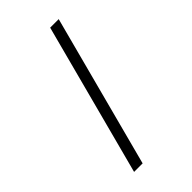

<svg xmlns="http://www.w3.org/2000/svg" viewBox="-279 -889 1121 1121"><g transform="rotate(-45 281.5 -329.0)"><path d="M125 142 374 -800H444.5L195.5 142Z"/></g></svg>

Font: Trispace Expanded Light
Style: Regular
Weight: 300
Width: 7
Designer: Tyler Finck
Foundry: Etcetera Type Company
Version: Version 1.210; ttfautohint (v1.8.3)